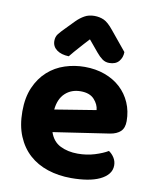

<svg xmlns="http://www.w3.org/2000/svg" viewBox="-84 -798 711 877"><g transform="rotate(10 271.5 -359.0)"><path d="M186 -177Q200 -135 235 -117.5Q270 -100 316 -100Q358 -100 395 -111.5Q432 -123 455 -137Q470 -127 480 -111Q490 -95 490 -76Q490 -53 476 -36Q462 -19 437.5 -7.5Q413 4 379.5 9.5Q346 15 306 15Q247 15 197 -1.5Q147 -18 111 -50.5Q75 -83 54.5 -132Q34 -181 34 -247Q34 -311 54.5 -358Q75 -405 109.5 -436Q144 -467 188.5 -481.5Q233 -496 280 -496Q331 -496 373.5 -480.5Q416 -465 446.5 -437Q477 -409 494 -370Q511 -331 511 -285Q511 -253 494 -237Q477 -221 446 -216ZM281 -383Q238 -383 209.5 -356.5Q181 -330 176 -280L367 -311Q365 -337 344 -360Q323 -383 281 -383ZM281 -624Q268 -610 257.5 -598.5Q247 -587 237.5 -576Q228 -565 218.5 -554.5Q209 -544 199 -531Q164 -532 143 -547.5Q122 -563 122 -589Q122 -608 132 -621Q142 -634 162 -654L201 -694Q218 -711 237.5 -722Q257 -733 283 -733Q307 -733 327 -724Q347 -715 372 -684L446 -594Q446 -569 431 -551Q416 -533 386 -533Q368 -533 354 -543Q340 -553 326 -570Z"/></g></svg>

Font: Baloo Chettan 2
Style: Bold
Weight: 700
Designer: Maithili Shingre, Unnati Kotecha and Ek Type
Foundry: Ek Type
Version: Version 1.640;hotconv 1.0.111;makeotfexe 2.5.65597; ttfautoh